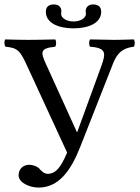

<svg xmlns="http://www.w3.org/2000/svg" viewBox="-20 -825 630 867"><path d="M312 -728C279 -728 256 -745 256 -762C256 -767 257 -773 257 -775C257 -790 247 -805 224 -805C197 -805 187 -791 187 -772C187 -720 246 -697 312 -697C378 -697 437 -720 437 -772C437 -791 427 -805 400 -805C377 -805 367 -790 367 -775C367 -773 368 -767 368 -762C368 -745 345 -728 312 -728ZM104.5 -523 283 -136C252 -61 227 -40 195 -40C181 -40 166 -53 159 -62C149 -74 127 -81 113 -81C83 -81 64 -61 64 -33C64 -1 112 22 154 22C244 22 299 -52 342 -161L483.7 -521C502 -569 518 -606 584 -614C590 -620 590 -641 584 -647C554 -646 519 -645 496 -645C473 -645 424 -646 387 -647C381 -641 381 -620 387 -614C461 -609 458 -584 438 -528L329 -229H327L188.4 -534C162 -591 161 -607 229 -614C235 -620 235 -641 229 -647C192 -646 143.2 -645 108 -645C76 -645 38 -646 4 -647C-2 -641 -1 -620 5 -614C62 -609 72 -594 104.5 -523Z"/></svg>

Font: Libertinus Serif
Style: Regular
Weight: 400
Designer: Philipp H. Poll
Foundry: Khaled Hosny
Version: Version 6.2